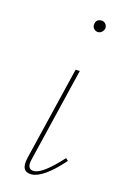

<svg xmlns="http://www.w3.org/2000/svg" viewBox="-99 -651 445 700"><g transform="rotate(15 123.5 -301.0)"><path d="M194 -561Q184 -561 178 -567.5Q172 -574 172 -583Q174 -605 195 -605Q204 -605 210 -598.5Q216 -592 216 -582Q215 -574 208.5 -567.5Q202 -561 194 -561ZM92 3Q51 3 64 -52L150 -407H166L80 -51Q70 -11 98 -11Q131 -11 200 -87L209 -79Q137 3 92 3Z"/></g></svg>

Font: EauTestText Thin
Style: Italic
Weight: 250
Italic angle: -12°
Designer: Christian Thalmann (Catharsis Fonts)
Version: Version 0.001;PS 000.001;hotconv 1.0.88;makeotf.lib2.5.64775